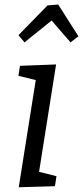

<svg xmlns="http://www.w3.org/2000/svg" viewBox="-20 -812 362 836"><path d="M86.7 -627.6 60.3 -658.7 187 -788.5 233.5 -792.2 321.5 -654 287.1 -627.6 183.6 -747 232.2 -744.7ZM61.6 3.3 141.9 -502.7 170.3 -454.8 60.2 -481.9 66.9 -525.4 224.2 -531.4 143.9 -24.7 117.8 -71.9 225.9 -44.8 219.2 -1.3Z"/></svg>

Font: Bitter Thin
Style: Italic
Weight: 100
Italic angle: -9°
Designer: Sol Matas, and Bitter project Authors
Foundry: Sol Matas
Version: Version 2.002